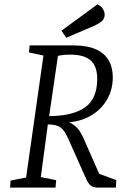

<svg xmlns="http://www.w3.org/2000/svg" viewBox="-20 -855 561 875"><path d="M26 0 28 -32 99 -46 178 -602 112 -616 115 -648H316Q377 -648 416.5 -630.5Q456 -613 475 -580.5Q494 -548 494 -503Q494 -447 468.5 -402.5Q443 -358 398.5 -330.5Q354 -303 295 -298Q317 -288 333 -270.5Q349 -253 365 -215L432 -63L510 -34L508 0H427Q406 0 394.5 -8.5Q383 -17 373 -39L290 -225Q274 -262 254.5 -275Q235 -288 198 -288L166 -48L236 -34L233 0ZM204 -326Q310 -326 366.5 -365Q423 -404 423 -495Q423 -553 393.5 -579.5Q364 -606 300 -606Q278 -606 263.5 -604Q249 -602 244 -600ZM282 -683 260 -715 424 -835Q441 -828 449 -814Q457 -800 457 -789Q457 -769 443 -757.5Q429 -746 406 -736Z"/></svg>

Font: Faustina Light
Style: Italic
Weight: 300
Italic angle: -8°
Designer: Alfonso Garcia
Foundry: http://www.omnibus-type.com
Version: Version 1.200